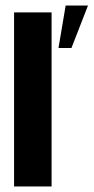

<svg xmlns="http://www.w3.org/2000/svg" viewBox="-20 -676 339 696"><path d="M31 0V-631H167V0ZM192 -502 218 -656H299L239 -502Z"/></svg>

Font: Alumni Sans ExtraBold
Style: Regular
Weight: 800
Designer: Robert E. Leuschke
Foundry: Robert E. Leuschke
Version: Version 1.018